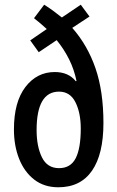

<svg xmlns="http://www.w3.org/2000/svg" viewBox="-20 -783 497 813"><path d="M167 -763Q185 -752 203.5 -738.5Q222 -725 242 -709L322 -763L359 -713L286 -665Q351 -591 384.5 -493.5Q418 -396 418 -262Q418 -130 369.5 -60Q321 10 227 10Q167 10 125 -22.5Q83 -55 61 -110.5Q39 -166 39 -235Q39 -351 87.5 -414.5Q136 -478 212 -478Q270 -478 301 -439L304 -440Q294 -489 272.5 -532Q251 -575 220 -613L144 -562L108 -612L178 -660Q164 -673 151 -684Q138 -695 124 -706ZM230 -395Q135 -395 135 -232Q135 -163 157.5 -117Q180 -71 230 -71Q279 -71 300.5 -113Q322 -155 322 -239Q322 -305 299.5 -350Q277 -395 230 -395Z"/></svg>

Font: Noto Sans Gujarati UI ExtraCondensed Medium
Style: Regular
Weight: 500
Width: 2
Designer: Jelle Bosma - Monotype Design Team, Universal Thirst
Foundry: Monotype Imaging Inc.
Version: Version 2.106; ttfautohint (v1.8.4.7-5d5b)